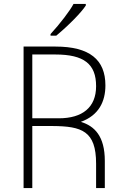

<svg xmlns="http://www.w3.org/2000/svg" viewBox="-20 -949 647 969"><path d="M413 -921V-929H351C334 -896 282 -828 235 -777V-769H264C331 -825 390 -886 413 -921ZM388 -334C479 -367 512 -437 512 -518C512 -648 432 -714 260 -714H99V0H143V-313H245C393 -312 465 -288 465 -123V0H509V-137C509 -262 457 -313 388 -334ZM143 -674H259C404 -674 465 -626 465 -514C465 -407 396 -352 277 -352H143Z"/></svg>

Font: Kathrein 35 Thin
Style: Regular
Weight: 250
Designer: Lazydogs Typefoundry, based on Open Sans by Ascender Corporation
Foundry: Lazydogs Typefoundry
Version: Version 1.003;PS 001.003;hotconv 1.0.88;makeotf.lib2.5.64775